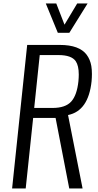

<svg xmlns="http://www.w3.org/2000/svg" viewBox="-20 -1063 552 1083"><path d="M306.2 -877.9 238.3 -1043.5H297.4L343.8 -923.8L415.5 -1043.5H474.1L371.1 -877.9ZM48.3 0 133.3 -809.6H317.4Q372.6 -809.6 410.4 -795.7Q448.2 -781.7 468.5 -754.6Q488.8 -727.5 495.1 -690.9Q498.5 -670.4 498.5 -645.5Q498.5 -626.5 496.6 -605Q479 -437.5 363.8 -414.1L445.8 0H370.6L293.5 -397.9H167L125 0ZM172.9 -454.1H275.9Q349.1 -454.1 381.6 -490Q414.1 -525.9 422.4 -605Q424.3 -625.5 424.3 -642.6Q424.3 -692.4 407.2 -717.8Q383.3 -752.4 309.6 -752.4H204.1Z"/></svg>

Font: Oswald
Style: Light
Weight: 300
Designer: Vernon Adams
Foundry: Vernon Adams
Version: 3.0; ttfautohint (v0.95.6-bc232) -l 8 -r 50 -G 200 -x 0 -w "